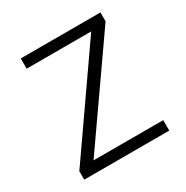

<svg xmlns="http://www.w3.org/2000/svg" viewBox="-129 -639 722 747"><g transform="rotate(-30 231.5 -266.0)"><path d="M422 0H40V-38L352 -486H62V-532H420V-492L109 -47H422Z"/></g></svg>

Font: Noto Sans Cham Light
Style: Regular
Weight: 300
Version: Version 2.002